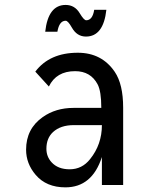

<svg xmlns="http://www.w3.org/2000/svg" viewBox="-20 -765 626 794"><path d="M167 -633.8Q179.2 -744.6 251.5 -744.6Q289.1 -744.6 309.6 -710.4Q327.1 -681.2 336.4 -681.2Q362.8 -681.2 369.6 -724.6H419.9Q407.7 -613.8 335.4 -613.8Q297.9 -613.8 276.9 -651.4Q261.2 -679.2 251.5 -679.2Q225.1 -679.2 217.3 -633.8ZM489.3 0H401.4V-115.7Q360.8 9.8 250.5 9.8Q171.4 9.8 127.4 -42Q87.9 -88.4 87.9 -146Q87.9 -232.4 156.7 -280.8Q210.4 -318.8 283.7 -318.8H398.9Q398.9 -387.2 383.8 -416Q355 -470.7 290.5 -470.7Q212.9 -470.7 182.1 -407.2L126 -468.8Q185.1 -546.9 301.8 -546.9Q400.9 -546.9 454.6 -467.8Q489.3 -416.5 489.3 -319.3ZM401.4 -247.6Q344.7 -247.6 285.2 -247.6Q230.5 -247.6 199.2 -218.8Q171.9 -193.4 171.9 -149.9Q171.9 -117.2 193.4 -93.8Q219.7 -64.9 268.1 -64.9Q319.3 -64.9 352.5 -106.9Q401.4 -167.5 401.4 -247.6Z"/></svg>

Font: Consola Mono
Style: Book
Weight: 400
Monospace: yes
Version: Version 2.001